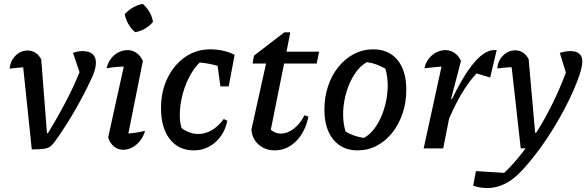

<svg xmlns="http://www.w3.org/2000/svg" viewBox="-20 -752 2972 973"><path d="M223 -77Q283 -176 326.5 -262Q370 -348 397 -423L396 -348L350 -484Q374 -493 399 -493Q432 -493 449 -478Q466 -463 466 -434Q466 -408 452 -373Q438 -340 416.5 -297.5Q395 -255 368.5 -208Q342 -161 313.5 -116.5Q285 -72 259 -36Q248 -22 240 -14Q232 -6 220 -2Q208 2 189.5 3.5Q171 5 141 5L92 -464L122 -412Q95 -411 72 -409Q49 -407 29 -404Q31 -432 44.5 -452.5Q58 -473 77.5 -484.5Q97 -496 119 -496Q141 -496 159 -485Q177 -474 189 -451L218 -77Z M621 -28 601 -73Q632 -75 660 -78.5Q688 -82 715 -89Q707 -60 690 -38.5Q673 -17 650.5 -5Q628 7 604 7Q579 7 558.5 -9Q538 -25 528 -55L618 -463L632 -416Q598 -415 572.5 -413Q547 -411 520 -406Q527 -435 543 -455.5Q559 -476 581 -487Q603 -498 627 -498Q651 -498 671.5 -484Q692 -470 704 -443ZM704 -732Q724 -714 738 -690Q752 -666 755 -641Q739 -621 715 -607Q691 -593 665 -589Q645 -605 631 -629.5Q617 -654 612 -680Q630 -700 654 -714Q678 -728 704 -732Z M962 10Q885 10 840.5 -47Q796 -104 796 -204Q796 -289 829 -356.5Q862 -424 918 -463Q974 -502 1046 -502Q1080 -502 1112.5 -494.5Q1145 -487 1169 -474L1134 -400Q1061 -432 968 -437L1019 -457Q980 -431 951 -383Q922 -335 906.5 -278Q891 -221 891 -166Q891 -142 896 -118.5Q901 -95 911 -75L894 -108Q914 -91 937.5 -82Q961 -73 984 -73Q1020 -73 1053 -92Q1086 -111 1114 -149L1132 -140Q1118 -72 1071 -31Q1024 10 962 10ZM1097 -314 1075 -475 1169 -474 1139 -314Z M1372 10Q1324 10 1291 -19Q1258 -48 1254 -95L1333 -451H1424L1345 -58L1341 -106Q1368 -75 1404 -75Q1436 -75 1468 -99Q1500 -123 1523 -168L1543 -161Q1527 -83 1480.5 -36.5Q1434 10 1372 10ZM1260 -430 1267 -470 1421 -588H1451L1432 -490H1597L1585 -430Z M1792 10Q1714 10 1669 -45Q1624 -100 1624 -196Q1624 -260 1642.5 -315.5Q1661 -371 1695 -413Q1729 -455 1774 -478.5Q1819 -502 1871 -502Q1950 -502 1994.5 -448Q2039 -394 2039 -297Q2039 -232 2020 -176.5Q2001 -121 1967.5 -79Q1934 -37 1889.5 -13.5Q1845 10 1792 10ZM1824 -53Q1858 -71 1884 -109.5Q1910 -148 1926 -198.5Q1942 -249 1944.5 -302.5Q1947 -356 1933 -404Q1910 -417 1887 -425.5Q1864 -434 1839 -437Q1805 -418 1778.5 -378.5Q1752 -339 1736.5 -288.5Q1721 -238 1719 -185Q1717 -132 1731 -86Q1751 -73 1774.5 -65Q1798 -57 1824 -53Z M2127 0 2228 -463 2243 -416Q2217 -415 2192 -412.5Q2167 -410 2131 -406Q2137 -435 2153.5 -455.5Q2170 -476 2192 -487Q2214 -498 2237 -498Q2262 -498 2283 -484Q2304 -470 2316 -443L2266 -251L2275 -248L2226 0ZM2237 -106 2224 -146Q2277 -272 2324.5 -351.5Q2372 -431 2414.5 -467Q2457 -503 2497 -498L2464 -359L2395 -380Q2355 -338 2316 -271.5Q2277 -205 2237 -106Z M2378 189 2392 115 2535 124Q2583 79 2629 19Q2675 -41 2717.5 -112Q2760 -183 2796 -260.5Q2832 -338 2860 -418L2862 -338L2817 -484Q2845 -493 2871 -493Q2900 -493 2915.5 -480Q2931 -467 2931 -440Q2931 -415 2916 -370Q2896 -312 2864.5 -247Q2833 -182 2794 -117Q2755 -52 2713 5Q2671 62 2631.5 105Q2592 148 2559 168Q2506 201 2448 201Q2413 201 2378 189ZM2619 0 2567 -464 2592 -412Q2552 -411 2533.5 -409Q2515 -407 2500 -405Q2502 -433 2515.5 -453.5Q2529 -474 2549 -485.5Q2569 -497 2591 -497Q2612 -497 2630 -485.5Q2648 -474 2659 -452L2692 -79H2736L2684 -2Z"/></svg>

Font: Piazzolla Thin SemiBold
Style: Italic
Weight: 600
Italic angle: -11.3°
Version: Version 2.005